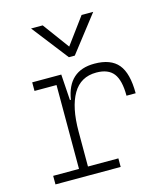

<svg xmlns="http://www.w3.org/2000/svg" viewBox="-115 -863 816 950"><g transform="rotate(-15 293.0 -388.0)"><path d="M229 -222.7V-43.9H384.8V0H50.8V-43.9H183.1V-473.6H70.3V-517.6H219.2L228 -384.8H232.9Q255.4 -527.3 390.6 -527.3Q474.6 -527.3 512.7 -481.4Q550.8 -435.5 550.8 -333H503.9Q503.9 -412.1 476.6 -447.3Q449.2 -482.4 388.7 -482.4Q308.1 -482.4 268.6 -414.8Q229 -347.2 229 -222.7ZM277.8 -590.8 133.8 -776.4H193.4L293 -641.1L392.6 -776.4H452.1L308.1 -590.8Z"/></g></svg>

Font: Cascadia Code NF ExtraLight
Style: Regular
Weight: 200
Monospace: yes
Designer: Aaron Bell
Foundry: Saja Typeworks
Version: Version 2404.023; ttfautohint (v1.8.4)